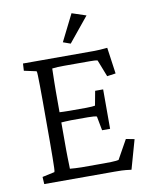

<svg xmlns="http://www.w3.org/2000/svg" viewBox="-86 -830 709 899"><g transform="rotate(-10 268.5 -380.5)"><path d="M465.8 4.9Q436.5 1 419.9 0.5Q403.3 0 386.7 0H51.8L49.8 -34.2L108.4 -46.9Q110.4 -51.8 110.8 -68.4Q111.3 -85 111.8 -115.2Q112.3 -145.5 112.3 -188.5V-383.8Q112.3 -427.7 111.8 -458.5Q111.3 -489.3 110.8 -505.9Q110.4 -522.5 108.4 -526.4L49.8 -539.1L51.8 -573.2H369.1Q380.9 -573.2 392.6 -573.2Q404.3 -573.2 418.5 -574.2Q432.6 -575.2 453.1 -577.1L470.7 -452.1L429.7 -446.3L398.4 -526.4Q392.6 -528.3 382.8 -528.8Q373 -529.3 362.3 -529.3H241.2Q222.7 -529.3 209.5 -528.8Q196.3 -528.3 182.6 -526.4Q182.6 -522.5 182.1 -504.4Q181.6 -486.3 181.2 -462.9Q180.7 -439.5 180.7 -418.9V-138.7Q180.7 -122.1 181.2 -103.5Q181.6 -85 182.1 -69.8Q182.6 -54.7 182.6 -49.8Q195.3 -48.8 209 -47.9Q222.7 -46.9 238.3 -46.9H344.7Q365.2 -46.9 379.4 -47.4Q393.6 -47.9 401.9 -48.8Q410.2 -49.8 414.1 -50.8L464.8 -141.6L504.9 -133.8ZM362.3 -201.2 349.6 -268.6Q344.7 -270.5 334 -271.5Q323.2 -272.5 307.6 -272.5H227.5Q215.8 -272.5 200.7 -271.5Q185.5 -270.5 168 -269.5V-319.3Q185.5 -318.4 200.7 -317.9Q215.8 -317.4 227.5 -317.4H307.6Q323.2 -317.4 334 -318.4Q344.7 -319.3 349.6 -320.3L362.3 -388.7H400.4V-201.2ZM288.1 -626 252.9 -638.7 316.4 -765.6 383.8 -743.2Z"/></g></svg>

Font: Crimson Pro Light
Style: Regular
Weight: 300
Designer: Jacques Le Bailly
Foundry: Baron von Fonthausen
Version: Version 1.003